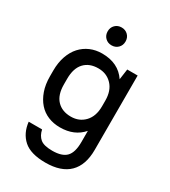

<svg xmlns="http://www.w3.org/2000/svg" viewBox="-216 -803 992 1118"><g transform="rotate(30 280.0 -244.0)"><path d="M243 -12Q200 -12 163.5 -27Q127 -42 101 -71.5Q75 -101 60 -143.5Q45 -186 45 -241V-279Q45 -333 60 -376Q75 -419 101.5 -448Q128 -477 164 -492.5Q200 -508 243 -508Q352 -508 405 -429L415 -500H485V0Q485 102 431.5 155Q378 208 273 208Q173 208 125.5 165.5Q78 123 70 50H160Q168 88 192 108Q216 128 273 128Q338 128 366.5 98.5Q395 69 395 0V-76Q340 -12 243 -12ZM267 -98Q323 -98 359 -136Q395 -174 395 -241V-279Q395 -346 359 -384Q323 -422 267 -422Q207 -422 173 -385.5Q139 -349 139 -279V-241Q139 -170 173.5 -134Q208 -98 267 -98ZM265 -576Q239 -576 222 -593Q205 -610 205 -636Q205 -662 222 -679Q239 -696 265 -696Q291 -696 308 -679Q325 -662 325 -636Q325 -610 308 -593Q291 -576 265 -576Z"/></g></svg>

Font: Retni Sans Medium
Style: Regular
Weight: 500
Designer: Vitaly Kuzmin
Foundry: ParaType Ltd.
Version: Version 1.00;March 2, 2019;FontCreator 11.5.0.2425 64-bit; t